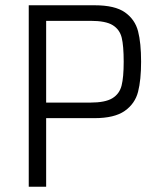

<svg xmlns="http://www.w3.org/2000/svg" viewBox="-20 -708 600 728"><path d="M89 -688H339Q416 -688 454 -661Q492 -634 503.5 -589.5Q515 -545 515 -474Q515 -405 503.5 -360Q492 -315 453 -287.5Q414 -260 338 -260H155V0H89ZM449 -474Q449 -534 441.5 -565Q434 -596 407.5 -612.5Q381 -629 323 -629H155V-319H322Q379 -319 406 -335.5Q433 -352 441 -383.5Q449 -415 449 -474Z"/></svg>

Font: Saira Semi Condensed Light
Style: Regular
Weight: 300
Width: 4
Designer: Hector Gatti with collaboration of the Omnibus-Type team
Foundry: Omnibus-Type
Version: Version 1.001; ttfautohint (v1.8)